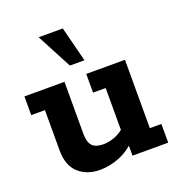

<svg xmlns="http://www.w3.org/2000/svg" viewBox="-117 -719 779 829"><g transform="rotate(-20 272.5 -304.5)"><path d="M204 10Q145 10 106.5 -24.5Q68 -59 68 -129V-314H5V-400H189V-160Q189 -122 205 -105.5Q221 -89 256 -89Q283 -89 311 -100.5Q339 -112 365 -137L347 -103V-314H289V-400H467V-86H520V0H356V-63L377 -65Q339 -26 294.5 -8Q250 10 204 10ZM235 -458 150 -619H261L302 -458Z"/></g></svg>

Font: Rokkitt
Style: Bold
Weight: 700
Designer: Vernon Adams
Foundry: Vernon Adams
Version: Version 3.103